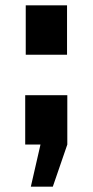

<svg xmlns="http://www.w3.org/2000/svg" viewBox="-20 -539 345 716"><path d="M76 -335V-519H230V-335ZM95 157 131 0H74V-184H231V0L177 157Z"/></svg>

Font: Raleway Black
Style: Regular
Weight: 900
Designer: Matt McInerney, Pablo Impallari, Rodrigo Fuenzalida
Foundry: Matt McInerney, Pablo Impallari, Rodrigo Fuenzalida
Version: Version 4.026